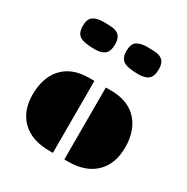

<svg xmlns="http://www.w3.org/2000/svg" viewBox="-185 -992 1120 1151"><g transform="rotate(30 374.5 -416.5)"><path d="M414.1 -498H451.7Q571.8 -498 636.2 -423.8Q694.3 -356.4 694.3 -245.1Q694.3 -131.8 629.9 -67.4Q562.5 0 439.5 0H414.1ZM54.7 -243.2Q54.7 -296.9 68.8 -343Q83 -389.2 112.8 -423.8Q177.2 -498 297.4 -498H335V0H309.6Q186.5 0 119.1 -67.4Q54.7 -131.8 54.7 -243.2ZM607.4 -817.4Q634.8 -799.8 634.8 -750.5Q634.8 -700.2 609.4 -681.2Q586.9 -664.1 543.5 -664.1Q467.8 -664.1 439.5 -682.6Q411.1 -701.2 411.1 -750.2Q411.1 -799.3 437 -816.2Q462.9 -833 507.6 -833Q552.2 -833 573 -829.8Q593.8 -826.7 607.4 -817.4ZM305.7 -816.4Q333 -798.8 333 -749.5Q333 -699.2 307.6 -680.2Q285.2 -663.1 241.7 -663.1Q166 -663.1 137.7 -681.6Q109.4 -700.2 109.4 -749.3Q109.4 -798.3 135.3 -815.2Q161.1 -832 205.8 -832Q250.5 -832 271.2 -828.9Q292 -825.7 305.7 -816.4Z"/></g></svg>

Font: Plaster
Style: Regular
Weight: 400
Designer: Eben Sorkin
Foundry: Eben Sorkin
Version: Version 1.007